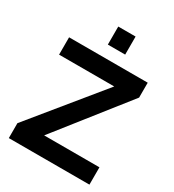

<svg xmlns="http://www.w3.org/2000/svg" viewBox="-214 -1038 1055 1161"><g transform="rotate(30 313.5 -457.5)"><path d="M266 -789V-915H387V-789ZM30 -104 426 -589H41V-710H590V-606L207 -121H593V0H30Z"/></g></svg>

Font: Raleway-v4020
Style: Bold
Weight: 700
Designer: Matt McInerney, Pablo Impallari, Rodrigo Fuenzalida
Foundry: Matt McInerney, Pablo Impallari, Rodrigo Fuenzalida
Version: Version 4.020;PS 004.020;hotconv 1.0.88;makeotf.lib2.5.64775